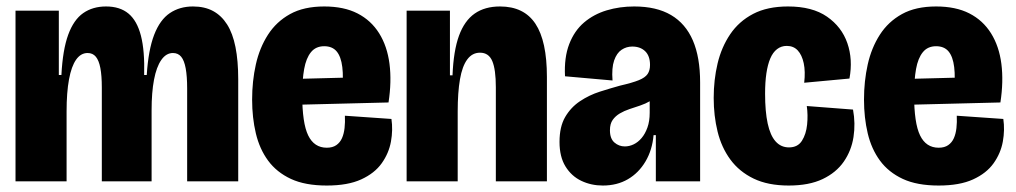

<svg xmlns="http://www.w3.org/2000/svg" viewBox="-20 -561 3142 594"><path d="M28 0V-300V-528H162V-329H170Q174 -407 191 -453.5Q208 -500 237.5 -520.5Q267 -541 308 -541Q351 -541 377.5 -519Q404 -497 416 -450.5Q428 -404 426 -329H434Q439 -407 457 -453.5Q475 -500 505.5 -520.5Q536 -541 577 -541Q613 -541 639 -527Q665 -513 682.5 -485.5Q700 -458 708.5 -415.5Q717 -373 717 -316V0H559V-287Q559 -325 554.5 -349.5Q550 -374 540.5 -385.5Q531 -397 515 -397Q494 -397 479 -375.5Q464 -354 456.5 -314.5Q449 -275 449 -220V0H295V-290Q295 -327 290.5 -350.5Q286 -374 276.5 -385.5Q267 -397 251 -397Q230 -397 215.5 -376.5Q201 -356 193.5 -315.5Q186 -275 186 -216V0Z M991 13Q924 13 880 -7.5Q836 -28 809.5 -64Q783 -100 771.5 -148.5Q760 -197 760 -253Q760 -310 771.5 -361.5Q783 -413 809 -453.5Q835 -494 877.5 -517.5Q920 -541 983 -541Q1044 -541 1086 -519.5Q1128 -498 1153 -458Q1178 -418 1185 -363.5Q1192 -309 1182 -244L862 -236V-316L1055 -321L1038 -271Q1043 -321 1039 -353.5Q1035 -386 1021.5 -402Q1008 -418 983 -418Q957 -418 942 -399.5Q927 -381 921 -347.5Q915 -314 915 -268Q915 -180 933.5 -142Q952 -104 991 -104Q1009 -104 1020.5 -112Q1032 -120 1038 -133.5Q1044 -147 1046 -165Q1048 -183 1047 -203L1191 -193Q1196 -159 1189.5 -123Q1183 -87 1161 -56Q1139 -25 1097.5 -6Q1056 13 991 13Z M1238 0V-311V-528H1372V-328H1380Q1383 -404 1400 -450.5Q1417 -497 1448.5 -519Q1480 -541 1527 -541Q1601 -541 1636.5 -487.5Q1672 -434 1672 -323V0H1514V-291Q1514 -346 1503 -372Q1492 -398 1465 -398Q1441 -398 1425.5 -377Q1410 -356 1403 -315.5Q1396 -275 1396 -216V0Z M1845 13Q1809 13 1778.5 -1.5Q1748 -16 1729.5 -46Q1711 -76 1711 -122Q1711 -169 1728.5 -199Q1746 -229 1774.5 -248Q1803 -267 1836 -277.5Q1869 -288 1898 -296Q1937 -305 1956.5 -313Q1976 -321 1983.5 -332Q1991 -343 1991 -360Q1991 -388 1976 -402.5Q1961 -417 1936 -417Q1918 -417 1903 -407Q1888 -397 1880 -374Q1872 -351 1875 -312L1728 -325Q1725 -383 1741 -424.5Q1757 -466 1787 -491.5Q1817 -517 1857 -529Q1897 -541 1942 -541Q2011 -541 2056 -514.5Q2101 -488 2123.5 -436Q2146 -384 2146 -306V-196Q2146 -163 2146 -130.5Q2146 -98 2146 -65.5Q2146 -33 2146 0H2009Q2009 -35 2009 -70.5Q2009 -106 2009 -143H2002Q1998 -97 1977 -61.5Q1956 -26 1922.5 -6.5Q1889 13 1845 13ZM1913 -108Q1927 -108 1940.5 -114.5Q1954 -121 1965 -134Q1976 -147 1983 -166.5Q1990 -186 1990 -212V-260L2014 -269Q2006 -257 1991.5 -248.5Q1977 -240 1960.5 -234.5Q1944 -229 1927.5 -223.5Q1911 -218 1897.5 -210Q1884 -202 1875.5 -190Q1867 -178 1867 -158Q1867 -132 1881 -120Q1895 -108 1913 -108Z M2420 13Q2356 13 2311.5 -8.5Q2267 -30 2239.5 -67.5Q2212 -105 2200 -154Q2188 -203 2188 -258Q2188 -314 2200 -364.5Q2212 -415 2239 -455Q2266 -495 2310 -518Q2354 -541 2418 -541Q2493 -541 2538.5 -509.5Q2584 -478 2601.5 -427.5Q2619 -377 2608 -318L2468 -305Q2472 -340 2466.5 -365.5Q2461 -391 2448 -405Q2435 -419 2414 -419Q2397 -419 2384 -409Q2371 -399 2363 -380Q2355 -361 2351 -334Q2347 -307 2347 -271Q2347 -216 2355 -179Q2363 -142 2379.5 -123.5Q2396 -105 2421 -105Q2448 -105 2461 -125.5Q2474 -146 2477 -175.5Q2480 -205 2476 -233L2619 -222Q2627 -179 2620.5 -137Q2614 -95 2590.5 -61Q2567 -27 2525 -7Q2483 13 2420 13Z M2884 13Q2817 13 2773 -7.5Q2729 -28 2702.5 -64Q2676 -100 2664.5 -148.5Q2653 -197 2653 -253Q2653 -310 2664.5 -361.5Q2676 -413 2702 -453.5Q2728 -494 2770.5 -517.5Q2813 -541 2876 -541Q2937 -541 2979 -519.5Q3021 -498 3046 -458Q3071 -418 3078 -363.5Q3085 -309 3075 -244L2755 -236V-316L2948 -321L2931 -271Q2936 -321 2932 -353.5Q2928 -386 2914.5 -402Q2901 -418 2876 -418Q2850 -418 2835 -399.5Q2820 -381 2814 -347.5Q2808 -314 2808 -268Q2808 -180 2826.5 -142Q2845 -104 2884 -104Q2902 -104 2913.5 -112Q2925 -120 2931 -133.5Q2937 -147 2939 -165Q2941 -183 2940 -203L3084 -193Q3089 -159 3082.5 -123Q3076 -87 3054 -56Q3032 -25 2990.5 -6Q2949 13 2884 13Z"/></svg>

Font: Bricolage Grotesque 96pt ExtraBold SemiCondensed
Style: Regular
Weight: 800
Width: 4
Version: Version 1.001;gftools[0.9.33.dev8+g029e19f]